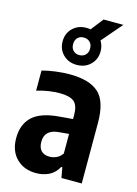

<svg xmlns="http://www.w3.org/2000/svg" viewBox="-133 -961 744 1042"><g transform="rotate(15 239.0 -440.0)"><path d="M175.5 10Q108 10 65.8 -32Q23.5 -74 23.5 -146.5Q23.5 -224 70.5 -267.8Q117.5 -311.5 223.5 -319.5L295 -325.5V-347.5Q295 -401.5 271 -422Q247 -442.5 189.5 -442.5Q161 -442.5 127.2 -437.5Q93.5 -432.5 61.5 -422.5V-535.5Q95.5 -545 137 -550.2Q178.5 -555.5 215.5 -555.5Q326.5 -555.5 378.8 -508.2Q431 -461 431 -341V0H317L306.5 -57.5H300Q280.5 -21.5 248 -5.8Q215.5 10 175.5 10ZM160.5 -162.5Q160.5 -128 177.5 -111.5Q194.5 -95 224 -95Q241.5 -95 260.5 -102.8Q279.5 -110.5 295 -131.5V-242L239.5 -237Q160.5 -230.5 160.5 -162.5ZM237.5 -614.5Q191.5 -614.5 161.2 -644Q131 -673.5 131 -718.5Q131 -764 161.2 -793.2Q191.5 -822.5 237.5 -822.5Q249.5 -822.5 261 -820.5L315 -890H426.5L328.5 -776Q344.5 -750.5 344.5 -718.5Q344.5 -673.5 314.2 -644Q284 -614.5 237.5 -614.5ZM237.5 -669.5Q258.5 -669.5 272 -682.8Q285.5 -696 285.5 -718.5Q285.5 -741.5 272 -754.8Q258.5 -768 237.5 -768Q216.5 -768 203.2 -754.8Q190 -741.5 190 -718.5Q190 -696 203.2 -682.8Q216.5 -669.5 237.5 -669.5Z"/></g></svg>

Font: Encode Sans Condensed
Style: Bold
Weight: 700
Width: 3
Designer: Multiple Designers
Foundry: Impallari Type
Version: Version 3.000; ttfautohint (v1.8.3) -l 8 -r 50 -G 200 -x 14 